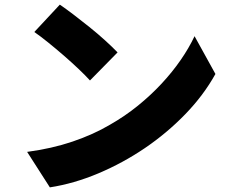

<svg xmlns="http://www.w3.org/2000/svg" viewBox="-20 -762 996 828"><path d="M238 -742Q263 -725 296.5 -699.5Q330 -674 365.5 -645.5Q401 -617 433 -588Q465 -559 487 -536L368 -415Q349 -436 319 -464.5Q289 -493 255 -522.5Q221 -552 187.5 -579Q154 -606 128 -624ZM97 -107Q203 -121 293 -151.5Q383 -182 454 -224Q519 -261 575 -306.5Q631 -352 677 -401.5Q723 -451 759 -503Q795 -555 819 -606L909 -443Q858 -351 779 -269.5Q700 -188 605 -123.5Q510 -59 404.5 -14.5Q299 30 195 46Z"/></svg>

Font: Kinto Sans Black
Style: Regular
Weight: 900
Designer: Authors: Ryoko NISHIZUKA  (kana & ideographs); Paul D. Hunt (Latin, Greek & Cyrillic); Wenlong ZHANG  (bopomofo); Sandol
Foundry: Adobe Systems Incorporated, ookami Inc.
Version: Version 0.001